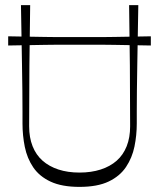

<svg xmlns="http://www.w3.org/2000/svg" viewBox="-20 -720 622 751"><path d="M12 -542V-578Q64 -577 98 -576.5Q132 -576 155.5 -575.5Q179 -575 198.5 -575Q218 -575 239.5 -575Q261 -575 291 -575Q321 -575 343 -575Q365 -575 384 -575Q403 -575 427 -575.5Q451 -576 485 -576.5Q519 -577 570 -578V-542Q519 -543 485 -543.5Q451 -544 427 -544.5Q403 -545 384 -545Q365 -545 343 -545Q321 -545 291 -545Q261 -545 239.5 -545Q218 -545 198.5 -545Q179 -545 155.5 -544.5Q132 -544 98 -543.5Q64 -543 12 -542ZM291 11Q222 11 178 -9.5Q134 -30 110 -65.5Q86 -101 77 -145.5Q68 -190 68 -237Q68 -251 68 -284.5Q68 -318 67.5 -365.5Q67 -413 66 -469Q65 -525 64 -584.5Q63 -644 62 -700H98Q96 -582 95 -463.5Q94 -345 94 -226Q94 -182 107.5 -148Q121 -114 146.5 -91.5Q172 -69 208.5 -57Q245 -45 291 -45Q337 -45 374 -57Q411 -69 436.5 -91.5Q462 -114 475.5 -148Q489 -182 489 -226Q489 -345 488 -463.5Q487 -582 485 -700H521Q520 -644 519 -584.5Q518 -525 517 -468.5Q516 -412 515.5 -365Q515 -318 515 -284.5Q515 -251 515 -237Q515 -191 506 -147Q497 -103 473 -67Q449 -31 405 -10Q361 11 291 11Z"/></svg>

Font: Ojuju Light
Style: Regular
Weight: 300
Designer: Chisaokwu Joboson, Mirko Velimirovic
Foundry: Udi Foundry
Version: Version 1.000